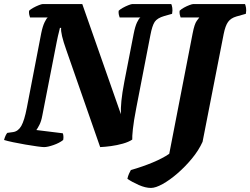

<svg xmlns="http://www.w3.org/2000/svg" viewBox="-36 -724 1232 945"><path d="M181 0Q172 0 146.5 -3.5Q121 -7 89 -12.5Q57 -18 28.5 -24Q0 -30 -16 -35Q-13 -47 -8.5 -56.5Q-4 -66 0 -70L29 -74Q54 -78 69 -104.5Q84 -131 96 -193L167 -561Q174 -595 183.5 -614.5Q193 -634 199 -638H112Q110 -643 108 -651.5Q106 -660 107 -671Q114 -678 127.5 -685.5Q141 -693 155 -698.5Q169 -704 174 -704H369L559 -162Q558 -191 561.5 -227.5Q565 -264 576 -322L622 -558Q629 -594 638.5 -614Q648 -634 655 -638H553Q551 -643 549 -651.5Q547 -660 548 -671Q555 -678 568.5 -685.5Q582 -693 596 -698.5Q610 -704 615 -704H807Q810 -698 812 -685.5Q814 -673 811 -656L772 -645Q738 -635 725.5 -616.5Q713 -598 704 -550L635 -194Q622 -127 618 -88.5Q614 -50 615 -37Q597 -25 568.5 -17Q540 -9 510.5 -5Q481 -1 457 0L291 -476Q261 -560 265 -587H259Q258 -580 254 -566Q250 -552 243 -517L172 -154Q167 -127 158 -109.5Q149 -92 143 -84L273 -68Q275 -64 276 -55Q277 -46 275 -35Q256 -20 227 -10Q198 0 181 0ZM707 201Q680 201 647 186.5Q614 172 591 156Q594 142 599 131Q604 120 608 113Q667 96 716 75.5Q765 55 797 33L912 -559Q921 -606 932.5 -621.5Q944 -637 945 -638H853Q851 -643 849 -651.5Q847 -660 848 -671Q856 -679 869.5 -686.5Q883 -694 896.5 -699Q910 -704 915 -704H1170Q1173 -697 1175 -685Q1177 -673 1174 -656L1128 -643Q1100 -635 1086.5 -616Q1073 -597 1065 -557L961 -26Q942 16 909 56Q876 96 838 129Q800 162 765 181.5Q730 201 707 201Z"/></svg>

Font: Texturina 72pt 72pt Black
Style: Italic
Weight: 900
Italic angle: -11°
Designer: Guillermo Torres Carreño
Foundry: Omnibus-Type
Version: Version 1.002; ttfautohint (v1.8.3)